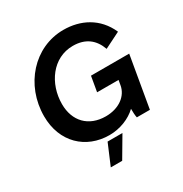

<svg xmlns="http://www.w3.org/2000/svg" viewBox="-202 -864 1155 1210"><g transform="rotate(-30 375.5 -259.0)"><path d="M351 11C428 11 502 -19 550 -65C550 -42 551 -17 555 0H650L714 -372H436L417 -262H573L567 -227C555 -155 486 -103 390 -103C265 -103 188 -184 188 -308C188 -456 283 -592 430 -592C522 -592 578 -547 606 -469L722 -527C666 -654 552 -709 429 -709C216 -709 52 -525 52 -298C52 -109 180 11 351 11ZM255 191H338L427 40H319Z"/></g></svg>

Font: Fixel Display 20240404 SemiBold
Style: Italic
Weight: 600
Italic angle: -10°
Designer: AlfaBravo + MacPaw
Foundry: Kyrylo Tkachov, Marchela Mozhyna, Serhii Makarenko, Maria Weinstein, Zakhar Kryvoshyya
Version: Version 1.211;Glyphs 3.2 (3225)